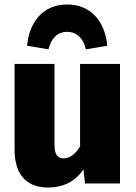

<svg xmlns="http://www.w3.org/2000/svg" viewBox="-20 -818 606 856"><path d="M279 -798C167 -798 109 -713 101 -614L196 -598C208 -645 234 -676 279 -676C325 -676 352 -645 363 -598L458 -614C450 -713 392 -798 279 -798ZM515 -533H337V-165C316 -130 290 -112 265 -112C239 -112 223 -125 223 -173V-533H45V-150C45 -48 92 18 193 18C262 18 315 -8 352 -63L359 0H515Z"/></svg>

Font: Fira Sans ExtraBold
Style: Regular
Weight: 800
Designer: bBox Type GmbH & Carrois Corporate GbR & Edenspiekermann AG
Foundry: bBox Type GmbH & Carrois Corporate GbR & Edenspiekermann AG
Version: Version 4.300;PS 004.300;hotconv 1.0.88;makeotf.lib2.5.64775